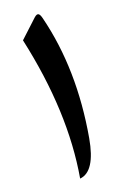

<svg xmlns="http://www.w3.org/2000/svg" viewBox="-83 -772 529 824"><g transform="rotate(-10 181.0 -360.0)"><path d="M159.7 -702.6C150.9 -722.2 142.1 -731.9 127 -712.9L59.6 -624C151.4 -400.9 197.8 -191.9 198.2 2.9C243.7 -9.3 266.6 -64 266.6 -161.1C266.6 -361.8 231 -542.5 159.7 -702.6Z"/></g></svg>

Font: Parastoo
Style: Bold
Weight: 700
Foundry: Saber Rastikerdar (saber.rastikerdar@gmail.com)
Version: Version 2.0.1